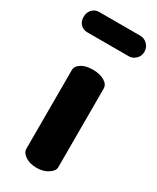

<svg xmlns="http://www.w3.org/2000/svg" viewBox="-206 -753 660 807"><g transform="rotate(30 123.5 -349.5)"><path d="M122 -476Q155 -476 177.5 -463Q200 -450 200 -429V-48Q200 -30 177 -15Q154 0 122 0Q89 0 67 -14.5Q45 -29 45 -48V-429Q45 -450 66.5 -463Q88 -476 122 -476ZM-24 -649Q-24 -670 -11 -684.5Q2 -699 23 -699H223Q242 -699 256.5 -684.5Q271 -670 271 -649Q271 -628 256.5 -614Q242 -600 223 -600H23Q2 -600 -11 -613.5Q-24 -627 -24 -649Z"/></g></svg>

Font: Dosis
Style: ExtraBold
Weight: 800
Designer: EdgarTolentino, PabloImpallari, IginoMarini
Foundry: EdgarTolentino, PabloImpallari, IginoMarini
Version: Version 1.007